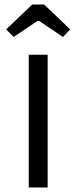

<svg xmlns="http://www.w3.org/2000/svg" viewBox="-20 -822 335 842"><path d="M40 -660 7 -693 121 -802H174L288 -693L256 -660L152 -730H144ZM106 0V-582H189V0Z"/></svg>

Font: Ruda
Style: Regular
Weight: 400
Designer: Mariela Monsalve and Angelina Sanchez
Foundry: Mariela Monsalve and Angelina Sanchez
Version: Version 2.000